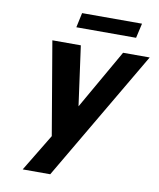

<svg xmlns="http://www.w3.org/2000/svg" viewBox="-94 -743 844 1016"><g transform="rotate(10 328.5 -234.5)"><path d="M219 0 134 -500H287L331 -180L514 -500H657L246 200H98ZM247 -590 264 -669H586L568 -590Z"/></g></svg>

Font: Perun
Style: Bold Italic
Weight: 700
Italic angle: -12°
Foundry: Copyright (c) Stefan Peev, Context Ltd, 2016
Version: Version 1.027